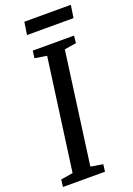

<svg xmlns="http://www.w3.org/2000/svg" viewBox="-169 -967 715 1030"><g transform="rotate(-20 188.5 -452.0)"><path d="M3 0 8 -41 77 -52.5 164 -690.5 95.5 -701.5 101 -743H336.5L332.5 -701.5L265 -690.5L178.5 -52.5L248 -41L243 0ZM111.5 -904H377L366 -832H100.5Z"/></g></svg>

Font: Merriweather 24pt SemiCondensed
Style: Italic
Weight: 400
Width: 4
Italic angle: -7.8°
Designer: Eben Sorkin
Foundry: Eben Sorkin
Version: Version 2.101